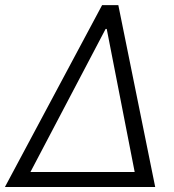

<svg xmlns="http://www.w3.org/2000/svg" viewBox="-49 -748 698 768"><path d="M-29.3 0 359.4 -727.5H424.3L571.8 0ZM72.8 -60.1H489.7L377.9 -632.3H373.5Z"/></svg>

Font: Inter 28pt Light
Style: Italic
Weight: 300
Italic angle: -9.3988°
Designer: Rasmus Andersson
Foundry: rsms
Version: Version 4.001;git-66647c0bb